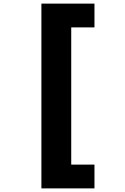

<svg xmlns="http://www.w3.org/2000/svg" viewBox="-20 -831 690 1062"><path d="M209 211V-811H502.5V-679.5H374V79.5H502.5V211Z"/></svg>

Font: Trispace Thin
Style: Bold
Weight: 700
Version: Version 1.210